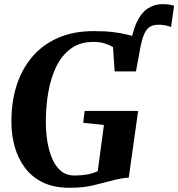

<svg xmlns="http://www.w3.org/2000/svg" viewBox="-20 -903 865 932"><path d="M636 -605.5 610 -662.5Q620.5 -745.5 643.2 -793.8Q666 -842 698.2 -862.5Q730.5 -883 768.5 -883Q785 -883 799.5 -881Q814 -879 825 -875L810.5 -772Q798 -777 781.8 -780Q765.5 -783 750 -783Q724 -783 707.5 -772.8Q691 -762.5 680 -737.5Q669 -712.5 660.5 -668ZM317 8.5Q242 8.5 188.8 -17.2Q135.5 -43 102 -87.5Q68.5 -132 52.2 -188Q36 -244 35.5 -304.5Q34 -402.5 59.5 -484.5Q85 -566.5 136 -626.5Q187 -686.5 261.8 -719.2Q336.5 -752 433.5 -752Q491 -752 528.8 -747.2Q566.5 -742.5 592.2 -736.2Q618 -730 638.5 -725Q646.5 -723.5 654.2 -722Q662 -720.5 670 -719.5L640 -556.5H536.5L528.5 -674.5Q512.5 -684.5 489.2 -692Q466 -699.5 432.5 -699.5Q369.5 -699.5 325.5 -668Q281.5 -636.5 254.2 -581.8Q227 -527 214.8 -457.2Q202.5 -387.5 202.5 -310.5Q202.5 -261 210.2 -214.5Q218 -168 234.2 -131Q250.5 -94 276.8 -72.5Q303 -51 341 -51Q373.5 -51 403.2 -56.2Q433 -61.5 454.5 -72.5L484.5 -296.5L384 -307L391 -364.5H650.5L605 -40.5Q589 -40.5 565.5 -36Q542 -31.5 520.5 -25.5Q479 -14.5 431.2 -3Q383.5 8.5 317 8.5Z"/></svg>

Font: Merriweather 48pt ExtraBold
Style: Italic
Weight: 800
Italic angle: -7.8°
Version: Version 2.101